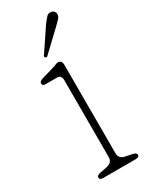

<svg xmlns="http://www.w3.org/2000/svg" viewBox="-162 -631 527 670"><g transform="rotate(-30 101.5 -296.5)"><path d="M122 -410.5V-53Q122 -30.5 148 -26L170.5 -21.5Q187.5 -18.5 187.5 -9.5Q187.5 0 172.5 0H42.5Q28 0 28 -9.5Q28 -18.5 45 -21.5L68.5 -26Q95 -31 95 -53V-363Q95 -385 76 -384H33.5Q19 -383 19 -394Q19 -402.5 33 -406.5L80.5 -420.5Q87 -422 94.5 -425.2Q102 -428.5 105.5 -428.5Q122 -428.5 122 -410.5ZM136.5 -563Q148 -578.5 155.8 -586.8Q163.5 -595 174.5 -592.5Q182 -591.5 186.2 -585.5Q190.5 -579.5 189 -572Q188 -564 180.8 -556.8Q173.5 -549.5 165 -541L86.5 -466.5Q81.5 -461.5 77.5 -465.5Q72 -470 78.5 -476.5Z"/></g></svg>

Font: Fraunces 144pt SuperSoft Thin
Style: Regular
Weight: 100
Version: Version 1.000;[0bf87f6ff]